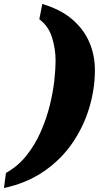

<svg xmlns="http://www.w3.org/2000/svg" viewBox="-61 -808 521 967"><path d="M-41 139 -31 63Q30 29 73 -25.5Q116 -80 144.5 -145Q173 -210 189.5 -276.5Q206 -343 212.5 -402Q219 -461 219 -502Q219 -562 201 -619.5Q183 -677 137 -711L152 -788Q246 -760 304 -709.5Q362 -659 389.5 -594Q417 -529 417 -455Q417 -361 389 -266.5Q361 -172 304.5 -89Q248 -6 161.5 54Q75 114 -41 139Z"/></svg>

Font: Noto Serif Tamil Black
Style: Italic
Weight: 900
Italic angle: -12°
Designer: Indian Type Foundry, Tom Grace, and the Monotype Design Team
Foundry: Monotype Imaging Inc.
Version: Version 2.003; ttfautohint (v1.8.4.7-5d5b)